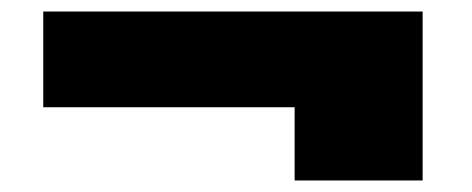

<svg xmlns="http://www.w3.org/2000/svg" viewBox="-20 -468 818 333"><path d="M713 -448V-155H491V-282H55V-448Z"/></svg>

Font: Fz Poppins Black
Style: Regular
Weight: 900
Designer: Ninad Kale (Devanagari), Jonny Pinhorn (Latin)
Foundry: Indian Type Foundry
Version: Vit hóa bi Vntype.Com & FontZin.Com